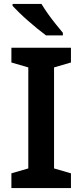

<svg xmlns="http://www.w3.org/2000/svg" viewBox="-20 -957 419 977"><path d="M341 0H38V-75L124 -100V-614L38 -639V-714H341V-639L255 -614V-100L341 -75ZM191 -937Q204 -915 223.5 -887.5Q243 -860 263.5 -834.5Q284 -809 300 -790V-777H214Q195 -791 171 -810.5Q147 -830 122.5 -851.5Q98 -873 77.5 -893Q57 -913 44 -927V-937Z"/></svg>

Font: Noto Sans Syriac Eastern SemiBold
Style: Regular
Weight: 600
Designer: Patrick Giasson and the Monotype Design Team
Foundry: Monotype Imaging Inc.
Version: Version 3.001